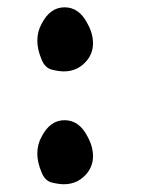

<svg xmlns="http://www.w3.org/2000/svg" viewBox="-20 -504 416 515"><path d="M118.2 -14.6Q100.6 -19.5 91.8 -41Q80.1 -68.4 80.1 -91.8Q80.1 -117.2 91.8 -137.7Q114.3 -181.6 153.3 -181.6Q192.4 -181.6 214.8 -137.7Q229.5 -111.3 229.5 -85Q229.5 -60.5 214.8 -41Q190.4 -9.8 151.4 -9.8Q137.7 -9.8 118.2 -14.6ZM118.2 -317.4Q100.6 -322.3 91.8 -343.8Q80.1 -371.1 80.1 -394.5Q80.1 -419.9 91.8 -440.4Q114.3 -484.4 153.3 -484.4Q192.4 -484.4 214.8 -440.4Q229.5 -414.1 229.5 -387.7Q229.5 -363.3 214.8 -343.8Q190.4 -312.5 151.4 -312.5Q137.7 -312.5 118.2 -317.4Z"/></svg>

Font: LPEducational
Style: Medium
Weight: 500
Designer: Based on Essays1743, by John Stracke, which says:

Based on the typeface in a 1743 English translation of the essays of 
Version: Version 001.204